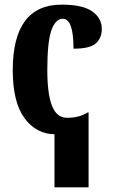

<svg xmlns="http://www.w3.org/2000/svg" viewBox="-20 -569 488 828"><path d="M215 10H218Q137 10 86 -59Q35 -128 35 -266Q35 -549 246 -549Q336 -549 377.5 -520Q419 -491 419 -444Q419 -405 393.5 -382Q368 -359 297 -359Q297 -488 251 -488Q219 -488 201.5 -438Q184 -388 184 -267Q184 -163 204.5 -112Q225 -61 269 -61Q322 -61 358 -84H362V239H215Z"/></svg>

Font: Noto Serif CondExtraBold
Style: Regular
Weight: 800
Width: 3
Designer: Monotype Design Team
Foundry: Monotype Imaging Inc.
Version: Version 1.001